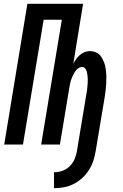

<svg xmlns="http://www.w3.org/2000/svg" viewBox="-20 -755 640 1003"><path d="M262 228V145Q284 145 305.5 137.5Q327 130 344 113.5Q361 97 370 75.5Q379 54 382 33L431 -262Q433 -272 434.5 -282Q436 -292 436.5 -302Q437 -312 438 -322Q439 -332 438.5 -342Q438 -352 437 -361.5Q436 -371 433.5 -380.5Q431 -390 425 -397.5Q419 -405 409 -405Q397 -405 387 -397Q377 -389 370.5 -378.5Q364 -368 359 -357Q354 -346 350.5 -335Q347 -324 345 -312.5Q343 -301 341 -290L293 0H195L303 -652H208L100 0H2L123 -735H414L363 -422Q369 -434 377.5 -446Q386 -458 397 -467.5Q408 -477 421.5 -482.5Q435 -488 449 -488Q467 -488 483 -480.5Q499 -473 508.5 -459Q518 -445 524 -428.5Q530 -412 532.5 -394Q535 -376 535.5 -358Q536 -340 535 -321.5Q534 -303 532 -285Q530 -267 527 -248L480 33Q476 58 468 83.5Q460 109 445 132.5Q430 156 409.5 175Q389 194 364 206.5Q339 219 313 223.5Q287 228 262 228Z"/></svg>

Font: Iosevka SmBd Ex Obl
Style: Regular
Weight: 600
Width: 7
Italic angle: -9°
Monospace: yes
Designer: Belleve Invis
Foundry: Belleve Invis
Version: Version 32.5.0; ttfautohint (v1.8.4)